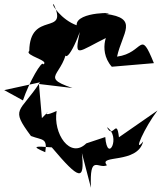

<svg xmlns="http://www.w3.org/2000/svg" viewBox="-62 -790 768 912"><path d="M348 -109C271 -33 189 -156 207 -263C105 -216 208 -299 137 -229L123 -391L282 -372C104 -432 272 -429 259 -619C223 -471 270 -509 317 -638C290 -509 303 -542 452 -615C463 -666 395 -557 469 -473L669 -490C601 -658 623 -538 494 -521C519 -635 600 -704 439 -724C514 -730 298 -739 302 -670C231 -695 178 -772 193 -770C265 -616 80 -743 77 -548C51 -527 178 -502 143 -484C139 -508 75 -398 47 -313L-42 -362L128 -399C31 -251 -15 -279 85 -144C140 -123 164 -136 153 -67C82 -97 108 -96 184 -90C315 65 341 73 327 -63L370 102C363 -63 404 15 446 -5C401 -57 591 -9 618 -118C566 -54 626 -187 686 -265L503 -138C492 -235 475 -125 446 -186C515 -141 448 -10 438 -139Z"/></svg>

Font: Asimov Silicon
Style: Regular
Weight: 400
Designer: Google
Version: Version 2.000980; 2014